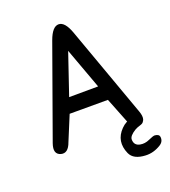

<svg xmlns="http://www.w3.org/2000/svg" viewBox="-167 -869 1066 1202"><g transform="rotate(-20 365.5 -268.0)"><path d="M648.9 -25.9Q663.6 10.7 630.9 21Q602.1 29.8 589.8 37.6Q546.9 64 546.9 87.9Q546.9 127.9 585.9 135.3Q616.7 141.1 647.5 127Q680.7 111.8 691.4 112.8Q719.7 115.7 721.7 133.3Q726.1 165.5 696.8 183.6Q647.9 213.9 595.7 211.4Q515.6 208 493.7 158.7Q453.6 67.9 520 0.5Q551.8 -32.7 598.1 -40Q640.6 -46.9 648.9 -25.9ZM433.6 -665.5 651.4 -59.6Q675.3 7.3 627 21.5Q580.6 35.2 556.6 -32.2L491.7 -196.3H236.8L168.9 -32.2Q145.5 34.7 98.6 21.5Q50.8 7.3 74.2 -59.6L291.5 -665.5Q320.8 -746.6 362.8 -746.6Q404.3 -746.6 433.6 -665.5ZM362.8 -569.8 269.5 -295.4 462.9 -296.4Z"/></g></svg>

Font: Comic Relief LRS
Style: Regular
Weight: 400
Designer: Jeff Davis
Foundry: Loudifier
Version: Version 1.0